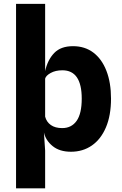

<svg xmlns="http://www.w3.org/2000/svg" viewBox="-20 -802 649 1023"><path d="M65.5 201.5V-781.5H220.5V-423.5Q234 -483.5 269 -519.8Q304 -556 369 -556Q432.5 -556 477.8 -521.5Q523 -487 547.2 -424.2Q571.5 -361.5 571.5 -276.5Q571.5 -187 544.5 -123.5Q517.5 -60 469.5 -26.8Q421.5 6.5 358 6.5Q297 6.5 260 -24Q223 -54.5 214 -96.5L220.5 0.5V201.5ZM312.5 -427.5Q275.5 -427.5 250 -413.2Q224.5 -399 220.5 -383V-180.5Q228 -152 251 -135.8Q274 -119.5 311.5 -119.5Q361 -119.5 388.2 -158Q415.5 -196.5 415.5 -276.5Q415.5 -427.5 312.5 -427.5Z"/></svg>

Font: Spline Sans
Style: Bold
Weight: 700
Designer: Eben Sorkin, Mirko Velimirovic
Foundry: Sorkin Type
Version: Version 1.000; ttfautohint (v1.8.3)